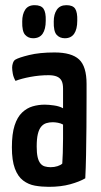

<svg xmlns="http://www.w3.org/2000/svg" viewBox="-20 -713 389 743"><path d="M169 10Q141 10 115.5 5.5Q90 1 69.5 -14.5Q49 -30 37.5 -61Q26 -92 26 -143Q26 -195 36.5 -227.5Q47 -260 65.5 -277.5Q84 -295 106.5 -301.5Q129 -308 153 -308Q168 -308 189 -305Q210 -302 224 -294Q224 -294 224 -307Q224 -320 224 -338Q224 -356 224 -370Q224 -390 218 -401Q212 -412 199.5 -417Q187 -422 168 -422Q133 -422 98 -415.5Q63 -409 40 -400Q32 -414 29.5 -428Q27 -442 27 -452Q27 -460 30 -469Q33 -478 39 -482Q52 -490 92.5 -500Q133 -510 191 -510Q257 -510 286 -483Q315 -456 315 -388V-337Q315 -280 314.5 -221.5Q314 -163 313 -112Q312 -61 310 -23Q288 -10 252 0Q216 10 169 10ZM176 -66Q190 -66 202.5 -70Q215 -74 221 -80Q222 -95 223 -121Q224 -147 224 -176.5Q224 -206 224 -231Q215 -236 204 -238Q193 -240 184 -240Q171 -240 159.5 -236.5Q148 -233 139.5 -223Q131 -213 126.5 -194.5Q122 -176 122 -146Q122 -121 125.5 -105.5Q129 -90 136 -81Q143 -72 153.5 -69Q164 -66 176 -66ZM108 -565Q89 -565 77 -578.5Q65 -592 66 -630Q66 -658 77.5 -675.5Q89 -693 114 -693Q139 -693 148.5 -679Q158 -665 157 -633Q157 -600 145 -582.5Q133 -565 108 -565ZM231 -565Q211 -565 199 -578.5Q187 -592 188 -630Q188 -658 200 -675.5Q212 -693 237 -693Q262 -693 271 -679Q280 -665 279 -633Q279 -600 267 -582.5Q255 -565 231 -565Z"/></svg>

Font: Yanone Kaffeesatz Medium
Style: Regular
Weight: 500
Designer: Yanone (Cyrillic: Daniel Pouzeot, Huerta Tipografica, and Cyreal)
Foundry: Yanone
Version: Version 2.003